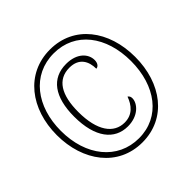

<svg xmlns="http://www.w3.org/2000/svg" viewBox="-185 -896 1076 1076"><g transform="rotate(-45 353.5 -357.5)"><path d="M354 10C544 10 664 -148 664 -358C664 -566 546 -725 355 -725C164 -725 43 -566 43 -358C43 -152 162 10 354 10ZM357 -20C188 -20 76 -161 76 -359C76 -552 184 -695 355 -695C525 -695 631 -554 631 -358C631 -162 525 -20 357 -20ZM360 -111C444 -111 489 -165 489 -205C489 -217 485 -225 476 -231C458 -181 425 -139 362 -139C277 -139 220 -215 220 -365C220 -500 266 -576 360 -576C437 -576 463 -523 463 -465C480 -466 491 -483 491 -506C491 -555 448 -604 362 -604C248 -604 185 -519 185 -363C185 -196 255 -111 360 -111Z"/></g></svg>

Font: Noto Serif Hebrew Condensed ExtraLight
Style: Regular
Weight: 200
Width: 3
Designer: Monotype Design Team
Foundry: Monotype Imaging Inc.
Version: Version 2.004